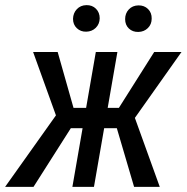

<svg xmlns="http://www.w3.org/2000/svg" viewBox="-56 -732 731 752"><path d="M181.2 -230 73.7 -528.3H169.9L231.9 -309.6H324.2L296.9 -230ZM224.6 -234.9 75.2 0H-36.1L180.2 -304.2ZM403.8 -528.3 312 0H227.5L319.3 -528.3ZM654.8 -528.3 443.8 -230H324.2L324.7 -309.6H409.7L547.9 -528.3ZM469.2 0 397.5 -243.7 459.5 -305.7 569.8 0ZM230 -658.2Q230.5 -680.7 244.9 -696Q259.3 -711.4 282.2 -711.9Q305.2 -712.4 319.8 -697.8Q334.5 -683.1 334.5 -660.2Q334 -637.7 319.1 -623Q304.2 -608.4 281.7 -607.9Q259.8 -607.4 244.9 -621.6Q230 -635.7 230 -658.2ZM434.1 -657.2Q434.1 -679.7 448.5 -695.1Q462.9 -710.4 485.8 -710.9Q508.8 -711.4 523.7 -696.8Q538.6 -682.1 538.1 -659.2Q538.1 -636.7 523.2 -622.1Q508.3 -607.4 485.8 -606.9Q463.4 -606.4 448.7 -620.4Q434.1 -634.3 434.1 -657.2Z"/></svg>

Font: Roboto Condensed
Style: Italic
Weight: 400
Italic angle: -12°
Designer: Christian Robertson
Foundry: Google
Version: Version 3.0